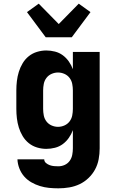

<svg xmlns="http://www.w3.org/2000/svg" viewBox="-20 -803 640 1046"><path d="M298 223Q272 223 247 220.5Q222 218 197.5 210.5Q173 203 150.5 190Q128 177 111.5 158Q95 139 85.5 114.5Q76 90 75 65H221Q221 77 230.5 85Q240 93 251.5 97Q263 101 274.5 102Q286 103 298 103Q316 103 332.5 95.5Q349 88 359.5 73.5Q370 59 373.5 41Q377 23 377 5V-94Q369 -72 355 -52Q341 -32 322 -18Q303 -4 279.5 2Q256 8 232 8Q207 8 182 0.5Q157 -7 137 -23Q117 -39 103.5 -61.5Q90 -84 82.5 -108.5Q75 -133 72 -158.5Q69 -184 69 -210V-310Q69 -336 72 -361.5Q75 -387 82.5 -411.5Q90 -436 103.5 -458.5Q117 -481 137 -497Q157 -513 182 -520.5Q207 -528 232 -528Q256 -528 279.5 -522Q303 -516 322 -502Q341 -488 355 -468Q369 -448 377 -426V-520H523V5Q523 35 517.5 64.5Q512 94 498 120Q484 146 462 167Q440 188 413.5 200.5Q387 213 357.5 218Q328 223 298 223ZM296 -112Q314 -112 331 -119.5Q348 -127 359 -141.5Q370 -156 373.5 -174Q377 -192 377 -210V-310Q377 -328 373.5 -346Q370 -364 359 -378.5Q348 -393 331 -400.5Q314 -408 296 -408Q278 -408 261 -400.5Q244 -393 233 -378.5Q222 -364 218.5 -346Q215 -328 215 -310V-210Q215 -192 218.5 -174Q222 -156 233 -141.5Q244 -127 261 -119.5Q278 -112 296 -112ZM229 -600 127 -737 191 -783 300 -672 409 -783 473 -737 371 -600Z"/></svg>

Font: Iosevka Heavy Extended
Style: Regular
Weight: 900
Width: 7
Monospace: yes
Designer: Belleve Invis
Foundry: Belleve Invis
Version: Version 32.5.0; ttfautohint (v1.8.4)